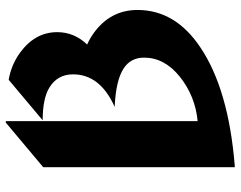

<svg xmlns="http://www.w3.org/2000/svg" viewBox="-102 -694 816 651"><g transform="rotate(-90 305.5 -369.0)"><path d="M63.5 19.5V-629.9L214.8 -756.8H219.7V-106.4Q304.7 -114.3 370.6 -167Q435.1 -218.8 435.1 -288.1Q435.1 -334 397.5 -357.9Q356.9 -383.8 268.1 -387.7Q378.4 -437 378.4 -528.8Q378.4 -582 333 -609.4Q295.9 -631.8 222.7 -631.8L359.9 -747.1Q411.1 -738.3 452.6 -708Q521.5 -657.2 521.5 -582.5Q521.5 -524.9 479.5 -481Q499.5 -472.2 516.6 -460Q596.7 -403.3 596.7 -310.1Q596.7 -181.6 469.2 -96.7Q327.1 -1.5 68.4 19.5Z"/></g></svg>

Font: Gothica
Style: Bold
Weight: 700
Designer: Wojciech Kalinowski "wmk69" (wmk69@o2.pl)
Foundry: Wojciech Kalinowski "wmk69" (wmk69@o2.pl)
Version: Version 2.1.0; 2021-05-14